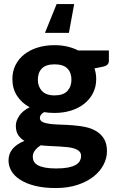

<svg xmlns="http://www.w3.org/2000/svg" viewBox="-20 -747 572 946"><path d="M22 0ZM249 -524.5Q282 -524.5 311.2 -517.8Q340.5 -511 365 -498.5H516.5V-448Q516.5 -436 509.8 -429Q503 -422 487.5 -418.5L445.5 -410Q454 -385.5 454 -357.5Q454 -319 438.2 -288.2Q422.5 -257.5 395 -235.8Q367.5 -214 330 -202.2Q292.5 -190.5 249 -190.5Q235.5 -190.5 222.5 -191.5Q209.5 -192.5 197 -194.5Q176.5 -182 176.5 -166.5Q176.5 -152 190.8 -145.5Q205 -139 228.2 -136.2Q251.5 -133.5 281.2 -132.8Q311 -132 341.8 -129.5Q372.5 -127 402.2 -120.8Q432 -114.5 455.2 -100.2Q478.5 -86 492.8 -62.5Q507 -39 507 -2Q507 32.5 490 65Q473 97.5 440.8 123Q408.5 148.5 361.5 164Q314.5 179.5 254.5 179.5Q195 179.5 151.2 168.2Q107.5 157 78.8 138.2Q50 119.5 36 95Q22 70.5 22 44Q22 9.5 43 -14.5Q64 -38.5 100.5 -53Q81 -64 69.5 -81.8Q58 -99.5 58 -128Q58 -151 74.8 -176.2Q91.5 -201.5 126 -218.5Q86.5 -240 63.8 -275.2Q41 -310.5 41 -357.5Q41 -396 56.8 -427Q72.5 -458 100.5 -479.8Q128.5 -501.5 166.5 -513Q204.5 -524.5 249 -524.5ZM379.5 21Q379.5 7.5 371 -1Q362.5 -9.5 348.2 -14.5Q334 -19.5 314.5 -21.8Q295 -24 273 -25.2Q251 -26.5 227.2 -27.5Q203.5 -28.5 181 -31Q163.5 -20.5 152.5 -6.2Q141.5 8 141.5 26Q141.5 38.5 147.2 49Q153 59.5 166.5 67Q180 74.5 202 78.8Q224 83 257 83Q291 83 314.5 78.5Q338 74 352.5 65.8Q367 57.5 373.2 46Q379.5 34.5 379.5 21ZM249 -277Q291.5 -277 311.8 -298.5Q332 -320 332 -354Q332 -389.5 311.8 -409.8Q291.5 -430 249 -430Q206.5 -430 186.5 -409.8Q166.5 -389.5 166.5 -354Q166.5 -320.5 186.8 -298.8Q207 -277 249 -277ZM319.5 -585H201.5L259 -727H345.5Z"/></svg>

Font: Lato Heavy
Style: Regular
Weight: 800
Designer: Lukasz Dziedzic
Foundry: tyPoland Lukasz Dziedzic
Version: Version 2.007; 2014-02-27